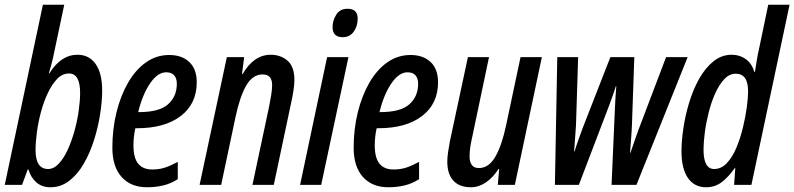

<svg xmlns="http://www.w3.org/2000/svg" viewBox="-23 -780 3351 810"><path d="M190 10Q154 10 130.5 -10.5Q107 -31 97 -65H94L70 0H-3L158 -760H248L200 -533Q197 -520 192.5 -503.5Q188 -487 183 -470H185Q234 -549 304 -549Q353 -549 380.5 -510Q408 -471 408 -398Q408 -353 399.5 -298.5Q391 -244 374 -190Q357 -136 331 -90.5Q305 -45 269.5 -17.5Q234 10 190 10ZM180 -67Q204 -67 225 -89.5Q246 -112 262.5 -148Q279 -184 291 -227Q303 -270 309 -312.5Q315 -355 315 -388Q315 -470 268 -470Q240 -470 218 -447Q196 -424 178.5 -387Q161 -350 149.5 -306.5Q138 -263 132.5 -221Q127 -179 127 -147Q127 -67 180 -67Z M597 10Q529 10 490 -33.5Q451 -77 451 -157Q451 -236 468.5 -306.5Q486 -377 517.5 -431.5Q549 -486 593 -517Q637 -548 691 -548Q744 -548 775.5 -518.5Q807 -489 807 -433Q807 -342 739.5 -290.5Q672 -239 555 -239H548Q540 -203 540 -167Q540 -114 560 -89.5Q580 -65 619 -65Q648 -65 671.5 -72.5Q695 -80 727 -97V-24Q697 -5 665 2.5Q633 10 597 10ZM563 -307Q649 -307 686 -340Q723 -373 723 -427Q723 -449 712 -462Q701 -475 678 -475Q642 -475 610 -428Q578 -381 560 -307Z M819 0 934 -539H1007L998 -468H1001Q1023 -507 1053 -528Q1083 -549 1119 -549Q1161 -549 1190 -524Q1219 -499 1219 -443Q1219 -423 1215 -397.5Q1211 -372 1205 -345L1132 0H1042L1112 -329Q1117 -353 1121 -378Q1125 -403 1125 -421Q1125 -466 1085 -466Q1043 -466 1016 -419.5Q989 -373 971 -288L910 0Z M1423 -623Q1380 -623 1380 -666Q1380 -693 1395.5 -718Q1411 -743 1443 -743Q1486 -743 1486 -702Q1486 -669 1469 -646Q1452 -623 1423 -623ZM1243 0 1357 -539H1447L1332 0Z M1615 10Q1547 10 1508 -33.5Q1469 -77 1469 -157Q1469 -236 1486.5 -306.5Q1504 -377 1535.5 -431.5Q1567 -486 1611 -517Q1655 -548 1709 -548Q1762 -548 1793.5 -518.5Q1825 -489 1825 -433Q1825 -342 1757.5 -290.5Q1690 -239 1573 -239H1566Q1558 -203 1558 -167Q1558 -114 1578 -89.5Q1598 -65 1637 -65Q1666 -65 1689.5 -72.5Q1713 -80 1745 -97V-24Q1715 -5 1683 2.5Q1651 10 1615 10ZM1581 -307Q1667 -307 1704 -340Q1741 -373 1741 -427Q1741 -449 1730 -462Q1719 -475 1696 -475Q1660 -475 1628 -428Q1596 -381 1578 -307Z M1964 10Q1915 10 1889.5 -18Q1864 -46 1864 -98Q1864 -116 1867.5 -139.5Q1871 -163 1875 -184L1951 -539H2040L1969 -201Q1958 -155 1958 -119Q1958 -97 1967.5 -84Q1977 -71 1997 -71Q2039 -71 2066.5 -118.5Q2094 -166 2112 -251L2173 -539H2263L2149 0H2077L2083 -67H2080Q2057 -31 2027 -10.5Q1997 10 1964 10Z M2318 0 2328 -539H2416L2407 -253Q2405 -223 2403 -194.5Q2401 -166 2399 -141H2401Q2408 -165 2418 -192.5Q2428 -220 2436 -242L2552 -539H2653L2643 -253Q2642 -226 2639.5 -195.5Q2637 -165 2635 -136H2637Q2648 -168 2659 -200Q2670 -232 2683 -265L2787 -539H2878L2662 0H2557L2571 -319Q2572 -343 2573.5 -367.5Q2575 -392 2577 -416H2575Q2569 -396 2562 -377Q2555 -358 2548 -338L2419 0Z M2956 10Q2906 10 2879 -29.5Q2852 -69 2852 -142Q2852 -185 2860 -239Q2868 -293 2884.5 -347.5Q2901 -402 2926.5 -447.5Q2952 -493 2986.5 -521Q3021 -549 3064 -549Q3098 -549 3123.5 -530.5Q3149 -512 3159 -477H3162Q3166 -503 3170 -527.5Q3174 -552 3179 -573L3218 -760H3308L3147 0H3074L3079 -71H3077Q3049 -32 3021 -11Q2993 10 2956 10ZM2990 -67Q3020 -67 3043.5 -92Q3067 -117 3083.5 -156.5Q3100 -196 3111 -241Q3122 -286 3127.5 -327Q3133 -368 3133 -395Q3133 -469 3081 -469Q3054 -469 3032.5 -446Q3011 -423 2994.5 -386.5Q2978 -350 2967 -306.5Q2956 -263 2950.5 -221.5Q2945 -180 2945 -149Q2945 -67 2990 -67Z"/></svg>

Font: Noto Sans ExtraCondensed Medium
Style: Italic
Weight: 500
Width: 2
Italic angle: -12°
Designer: Monotype Design Team
Foundry: Monotype Imaging Inc.
Version: Version 2.013; ttfautohint (v1.8.4.7-5d5b)